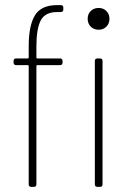

<svg xmlns="http://www.w3.org/2000/svg" viewBox="-20 -729 506 749"><path d="M122 -548V-505Q122 -501 126 -501H214Q224 -501 224 -491V-485Q224 -475 214 -475H126Q122 -475 122 -471V-10Q122 0 112 0H102Q92 0 92 -10V-471Q92 -475 88 -475H43Q33 -475 33 -485V-491Q33 -501 43 -501H88Q92 -501 92 -505V-549Q92 -630 116.5 -669.5Q141 -709 202 -709H217Q227 -709 227 -699V-692Q227 -682 217 -682H203Q156 -682 139 -649.5Q122 -617 122 -548ZM322 -656Q322 -674 334 -686Q346 -698 365 -698Q383 -698 395 -686Q407 -674 407 -656Q407 -637 395 -625Q383 -613 365 -613Q346 -613 334 -625Q322 -637 322 -656ZM350 -10V-491Q350 -501 360 -501H370Q380 -501 380 -491V-10Q380 0 370 0H360Q350 0 350 -10Z"/></svg>

Font: Barlow Condensed Thin
Style: Regular
Weight: 250
Width: 3
Designer: Jeremy Tribby
Foundry: Tribby Type
Version: Version 1.408